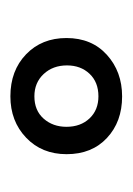

<svg xmlns="http://www.w3.org/2000/svg" viewBox="36 -761 252 364"><g transform="rotate(90 162.0 -579.0)"><path d="M52.1 -579Q52.1 -626.9 84 -655.7Q115.9 -684.5 162.8 -684.5Q210.8 -684.5 241.5 -655.8Q272.3 -627.2 272.3 -579.2Q272.3 -532.3 241 -502.5Q209.8 -472.7 162.6 -472.7Q113.9 -472.7 83 -502.4Q52.1 -532.1 52.1 -579ZM104 -580Q104 -553.2 120.4 -535.7Q136.8 -518.2 162.6 -518.2Q189.4 -518.2 204.9 -535.7Q220.4 -553.2 220.4 -579Q220.4 -605.8 204.5 -622.7Q188.6 -639.6 162.6 -639.6Q135.8 -639.6 119.9 -622.8Q104 -606 104 -580Z"/></g></svg>

Font: Karma Variable Light
Style: Regular
Weight: 300
Designer: Joana Correia
Foundry: Indian Type Foundry
Version: Version 3.000